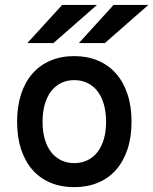

<svg xmlns="http://www.w3.org/2000/svg" viewBox="-20 -752 626 784"><path d="M283.2 12.2Q229.5 12.2 186.3 -5.9Q143.1 -23.9 112.8 -58.3Q82.5 -92.8 66.2 -142.3Q49.8 -191.9 49.8 -254.9Q49.8 -317.9 66.2 -367.7Q82.5 -417.5 112.8 -451.9Q143.1 -486.3 186.3 -504.6Q229.5 -522.9 283.2 -522.9Q336.4 -522.9 379.9 -504.6Q423.3 -486.3 453.6 -451.9Q483.9 -417.5 500.5 -367.7Q517.1 -317.9 517.1 -254.9Q517.1 -191.9 500.5 -142.3Q483.9 -92.8 453.6 -58.3Q423.3 -23.9 379.9 -5.9Q336.4 12.2 283.2 12.2ZM283.2 -85.9Q313 -85.9 337.2 -97.7Q361.3 -109.4 378.2 -131.1Q395 -152.8 404.1 -184.1Q413.1 -215.3 413.1 -254.9Q413.1 -294.4 404.1 -325.9Q395 -357.4 378.2 -379.4Q361.3 -401.4 337.2 -413.1Q313 -424.8 283.2 -424.8Q253.4 -424.8 229.5 -413.1Q205.6 -401.4 188.7 -379.4Q171.9 -357.4 162.8 -325.9Q153.8 -294.4 153.8 -254.9Q153.8 -215.3 162.8 -184.1Q171.9 -152.8 188.7 -131.1Q205.6 -109.4 229.5 -97.7Q253.4 -85.9 283.2 -85.9ZM198.2 -576.2H91.8L233.9 -731.9H376ZM408.2 -576.2H302.2L443.8 -731.9H585.9Z"/></svg>

Font: Overpass
Style: Regular
Weight: 400
Designer: Delve Withrington
Foundry: Delve Fonts
Version: Version 1.001